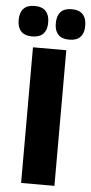

<svg xmlns="http://www.w3.org/2000/svg" viewBox="-77 -867 429 901"><g transform="rotate(5 137.0 -416.5)"><path d="M215 -639V0H58V-639ZM49 -689.5Q14.5 -689.5 -2.8 -707.8Q-20 -726 -20 -759V-762.5Q-20 -796 -2.8 -814.5Q14.5 -833 49 -833Q84.5 -833 101.8 -814.5Q119 -796 119 -762.5V-759Q119 -726 101.8 -707.8Q84.5 -689.5 49 -689.5ZM224 -689.5Q189 -689.5 172 -707.8Q155 -726 155 -759V-762.5Q155 -796 172 -814.5Q189 -833 224 -833Q259 -833 276.2 -814.5Q293.5 -796 293.5 -762.5V-759Q293.5 -726 276.2 -707.8Q259 -689.5 224 -689.5Z"/></g></svg>

Font: Anek Devanagari Medium
Style: Bold
Weight: 700
Version: Version 1.003